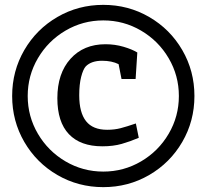

<svg xmlns="http://www.w3.org/2000/svg" viewBox="-20 -755 850 790"><path d="M30 -360Q30 -463 80 -549Q130 -635 216 -685Q302 -735 405 -735Q508 -735 594 -685Q680 -635 730 -549Q780 -463 780 -360Q780 -257 730 -171Q680 -85 594 -35Q508 15 405 15Q302 15 216 -35Q130 -85 80 -171Q30 -257 30 -360ZM716 -360Q716 -444 674 -515.5Q632 -587 560.5 -629Q489 -671 405 -671Q321 -671 249.5 -629Q178 -587 136 -515.5Q94 -444 94 -360Q94 -276 136 -204.5Q178 -133 249.5 -91Q321 -49 405 -49Q489 -49 560.5 -91Q632 -133 674 -204.5Q716 -276 716 -360ZM216 -351Q216 -453 270 -513Q324 -573 414 -573Q453 -573 488.5 -562.5Q524 -552 545 -539L538 -430H480L468 -491Q440 -505 400 -505Q356 -505 333 -482Q322 -470 314 -439Q306 -408 306 -363Q306 -292 334 -256.5Q362 -221 421 -221Q451 -221 476 -227.5Q501 -234 539 -247L551 -188Q516 -173 481 -163Q446 -153 401 -153Q311 -153 263.5 -203Q216 -253 216 -351Z"/></svg>

Font: Enriqueta Medium
Style: Regular
Weight: 500
Designer: Viviana Monsalve, Gustavo Ibarra
Foundry: 72Puntos
Version: Version 2.000